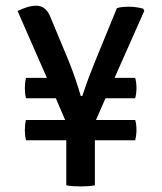

<svg xmlns="http://www.w3.org/2000/svg" viewBox="-20 -664 580 688"><path d="M73 -161.5Q69 -179 69 -198Q69 -218 73 -234H213.5L180 -312H73Q69 -328 69 -348.5Q69 -367.5 73 -385H148L43 -624.5Q59.5 -633 76.8 -638.2Q94 -643.5 110 -643.5Q145 -643.5 161 -602L227 -443.5Q250 -386 269.5 -320H275Q285 -351 297.2 -383.8Q309.5 -416.5 320.5 -443.5L399 -635Q409.5 -638 420.2 -639Q431 -640 440.5 -640Q467.5 -640 493 -633L497 -625L390.5 -385H464.5Q466.5 -378 467.8 -368.5Q469 -359 469 -348.5Q469 -329.5 464.5 -312H358L324 -234H464.5Q469 -218 469 -198.5Q469 -179.5 464.5 -161.5H320V0Q308 2.5 294 3.2Q280 4 269 4Q258.5 4 243.8 3.2Q229 2.5 217.5 0V-161.5Z"/></svg>

Font: Signika SC
Style: Regular
Weight: 400
Designer: Anna Giedryś
Foundry: Anna Giedryś
Version: Version 2.000; ttfautohint (v1.8.3) -l 8 -r 50 -G 200 -x 9 -